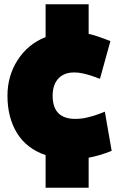

<svg xmlns="http://www.w3.org/2000/svg" viewBox="-20 -742 608 901"><path d="M194 139V-14Q104 -45 59.5 -118Q15 -191 15 -293Q15 -386 63 -460.5Q111 -535 194 -568V-722H396V-583Q433 -575 498 -549L449 -372Q398 -392 366 -398Q349 -402 328 -402Q280 -402 253.5 -373Q227 -344 227 -293Q227 -184 334 -184Q351 -184 372 -187Q420 -196 472 -218L504 -34Q446 -11 396 -2V139Z"/></svg>

Font: Repo
Style: ExtraBlack
Weight: 1000
Designer: Stefan Peev
Foundry: Context Ltd
Version: Version 001.000